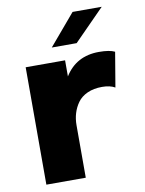

<svg xmlns="http://www.w3.org/2000/svg" viewBox="-84 -796 646 855"><g transform="rotate(-10 239.5 -368.5)"><path d="M185.5 -597.2 304.2 -737.3H436L297.9 -597.2ZM55.7 0V-530.8H233.9V-458Q285.6 -541.5 388.7 -541.5Q436.5 -541.5 460 -529.8L433.6 -372.6Q411.1 -385.7 375 -385.7Q336.9 -385.7 308.6 -372.8Q280.3 -359.9 264.6 -337.9Q249 -315.9 241.5 -290.8Q233.9 -265.6 233.9 -237.3V0Z"/></g></svg>

Font: Epilogue ExtraBold
Style: Regular
Weight: 800
Designer: Tyler Finck
Foundry: Etcetera Type Co
Version: Version 2.112